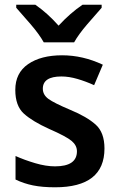

<svg xmlns="http://www.w3.org/2000/svg" viewBox="-20 -786 504 816"><path d="M424 -155Q424 -223 386.5 -256.5Q349 -290 279 -319Q210 -348 186 -365.5Q162 -383 162 -409Q162 -461 241 -461Q273 -461 309 -450.5Q345 -440 380 -424L417 -511Q332 -551 244 -551Q154 -551 99.5 -513.5Q45 -476 45 -404Q45 -336 81.5 -303Q118 -270 189 -238Q262 -206 284.5 -187Q307 -168 307 -143Q307 -79 214 -79Q175 -79 129.5 -92.5Q84 -106 46 -123V-23Q81 -6 120.5 2Q160 10 214 10Q424 10 424 -155ZM412 -766H331Q279 -731 229 -677Q182 -730 130 -766H49V-753Q75 -724 111 -682Q147 -640 166 -606H295Q314 -640 350.5 -682.5Q387 -725 412 -753Z"/></svg>

Font: Noto Sans Display Medium
Style: Regular
Weight: 500
Designer: Monotype Design Team
Foundry: Monotype Imaging Inc.
Version: Version 1.900